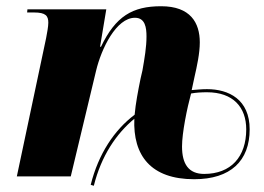

<svg xmlns="http://www.w3.org/2000/svg" viewBox="-20 -566 847 616"><path d="M271 27 281 30C305 -66 353 -137 411 -185C406 -67 464 9 603 9C720 9 781 -50 781 -151C781 -247 714 -280 644 -280C626 -280 610 -278 595 -277L604 -319C612 -354 621 -395 621 -430C621 -493 591 -546 497 -546C405 -546 351 -514 304 -416H301L321 -536H68L67 -526H89C127 -526 135 -515 135 -493C135 -481 131 -460 128 -444L34 0H207L288 -338C305 -410 353 -509 413 -509C446 -509 450 -477 450 -449C450 -415 444 -380 437 -340L431 -314C423 -275 415 -233 412 -198C347 -149 296 -73 271 27ZM635 -8C585 -8 564 -40 564 -96C564 -140 580 -218 593 -266C609 -269 626 -270 644 -270C728 -270 770 -222 770 -151C770 -63 721 -8 635 -8Z"/></svg>

Font: Noto Serif Display ExtraBold
Style: Italic
Weight: 800
Italic angle: -12°
Designer: Monotype Design Team
Foundry: Monotype Imaging Inc.
Version: Version 2.009